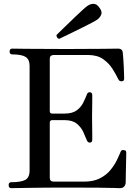

<svg xmlns="http://www.w3.org/2000/svg" viewBox="-20 -979 721 999"><path d="M39 0Q25 0 25 -16Q25 -31 39 -31Q89 -31 111.5 -43Q134 -55 134 -92V-636Q134 -670 113 -683Q92 -696 43 -696Q30 -696 30 -712Q30 -717 33 -721.5Q36 -726 43 -726Q51 -726 120.5 -725Q190 -724 324 -724Q451 -724 518.5 -725Q586 -726 594 -726Q618 -726 619 -703Q620 -694 621.5 -674Q623 -654 624 -631.5Q625 -609 625.5 -591.5Q626 -574 626 -570Q626 -566 624 -561.5Q622 -557 614 -556Q608 -556 604 -557.5Q600 -559 596 -566Q584 -591 565.5 -620.5Q547 -650 516.5 -671.5Q486 -693 436 -693H260Q251 -693 245 -688.5Q239 -684 239 -672V-401Q239 -388 252 -388H315Q357 -388 379.5 -405Q402 -422 413 -444.5Q424 -467 431 -485Q433 -492 436.5 -495.5Q440 -499 447 -499Q460 -499 460 -484Q460 -477 460 -457.5Q460 -438 459.5 -414.5Q459 -391 459 -371Q459 -352 459.5 -326.5Q460 -301 460 -280Q460 -259 460 -252Q460 -237 447 -237Q436 -237 431 -251Q424 -269 413 -293Q402 -317 379.5 -335.5Q357 -354 315 -354H252Q239 -354 239 -340V-54Q239 -34 260 -34H418Q466 -34 499.5 -51Q533 -68 554 -93.5Q575 -119 587.5 -144.5Q600 -170 607 -188Q610 -196 614.5 -197.5Q619 -199 625 -198Q633 -197 635 -193Q637 -189 637 -184Q637 -180 636.5 -159.5Q636 -139 635.5 -112.5Q635 -86 634.5 -63Q634 -40 634 -31Q634 -18 626.5 -9Q619 0 604 0Q598 0 571.5 -1Q545 -2 488 -2.5Q431 -3 332 -3Q208 -3 128.5 -1.5Q49 0 39 0ZM288 -777Q281 -778 277 -784.5Q273 -791 274 -797Q277 -800 292 -814.5Q307 -829 328.5 -850Q350 -871 372 -892Q394 -913 411.5 -929Q429 -945 436 -949Q450 -959 467 -959Q484 -959 498 -938Q513 -918 506.5 -902.5Q500 -887 486 -877Q479 -872 458.5 -861Q438 -850 410.5 -836.5Q383 -823 356.5 -810Q330 -797 311 -788Q292 -779 288 -777Z"/></svg>

Font: Zen Old Mincho SemiBold
Style: Regular
Weight: 600
Version: Version 1.500